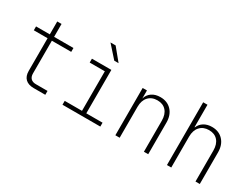

<svg xmlns="http://www.w3.org/2000/svg" viewBox="-63 -1360 2526 1934"><g transform="rotate(30 1200.0 -392.5)"><path d="M360 0Q297 0 263.5 -32Q230 -64 230 -125V-505H70V-550H230V-700H280V-550H505V-505H280V-125Q280 -86 300.5 -65.5Q321 -45 360 -45H495V0Z M1135 0H695V-45H896V-505H720V-550H946V-45H1135ZM975 -645H925L800 -785H860Z M1692 -367V0H1642V-360Q1642 -434 1605 -475.5Q1568 -517 1503 -517Q1437 -517 1398.5 -475Q1360 -433 1360 -360V0H1310V-550H1360V-456Q1374 -505 1414 -532.5Q1454 -560 1513 -560Q1594 -560 1643 -507.5Q1692 -455 1692 -367Z M2292 -367V0H2242V-360Q2242 -434 2205 -475.5Q2168 -517 2103 -517Q2037 -517 1998.5 -475Q1960 -433 1960 -360V0H1910V-730H1960V-470H1964Q1981 -512 2020 -536Q2059 -560 2113 -560Q2194 -560 2243 -507.5Q2292 -455 2292 -367Z"/></g></svg>

Font: JetBrains Mono Extra Light
Style: Regular
Weight: 200
Monospace: yes
Designer: Philipp Nurullin, Konstantin Bulenkov
Foundry: JetBrains
Version: 2.002